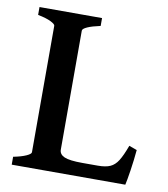

<svg xmlns="http://www.w3.org/2000/svg" viewBox="-73 -677 644 738"><g transform="rotate(10 249.0 -307.5)"><path d="M22 0V-30.8Q53.7 -37.1 72 -45.4Q90.3 -53.7 90.3 -60.5V-554.2Q90.3 -560.5 72.5 -569.3Q54.7 -578.1 22 -584.5V-615.2H266.1V-584.5Q233.9 -577.6 215.8 -569.6Q197.8 -561.5 197.8 -554.2V-89.8Q197.8 -71.3 217.8 -62.5Q237.8 -53.7 288.6 -53.7H348.6Q379.4 -53.7 397 -61.8Q414.6 -69.8 427.2 -89.8Q439.9 -109.9 454.6 -149.9L485.4 -138.7Q481.9 -99.6 475.6 -57.9Q469.2 -16.1 465.3 0Z"/></g></svg>

Font: David Libre Medium
Style: Regular
Weight: 500
Version: Version 1.000